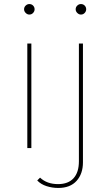

<svg xmlns="http://www.w3.org/2000/svg" viewBox="-20 -732 545 949"><path d="M115 0V-517H135V0ZM125 -660Q115 -660 107 -668Q99 -676 99 -686Q99 -697 107 -704.5Q115 -712 125 -712Q136 -712 143.5 -704.5Q151 -697 151 -686Q151 -676 143.5 -668Q136 -660 125 -660ZM268 197Q238 197 210 188Q182 179 164 160L178 146Q212 178 267 178Q317 178 343.5 149Q370 120 370 65V-517H390V70Q390 127 358.5 162Q327 197 268 197ZM380 -660Q370 -660 362 -668Q354 -676 354 -686Q354 -697 362 -704.5Q370 -712 380 -712Q391 -712 398.5 -704.5Q406 -697 406 -686Q406 -676 398.5 -668Q391 -660 380 -660Z"/></svg>

Font: Montserrat Alternates Thin
Style: Regular
Weight: 100
Designer: Julieta Ulanovsky
Foundry: Julieta Ulanovsky
Version: Version 9.000